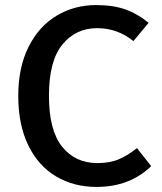

<svg xmlns="http://www.w3.org/2000/svg" viewBox="-20 -724 640 757"><path d="M566 -634 506 -562Q443 -613 363 -613Q279 -613 226 -548.5Q173 -484 173 -346Q173 -210 225 -145.5Q277 -81 364 -81Q414 -81 449.5 -96.5Q485 -112 520 -140L576 -69Q492 13 360 13Q271 13 201 -28.5Q131 -70 91.5 -151Q52 -232 52 -346Q52 -458 92.5 -539Q133 -620 203 -662Q273 -704 358 -704Q426 -704 474 -687Q522 -670 566 -634Z"/></svg>

Font: Fira Mono Medium
Style: Regular
Weight: 500
Designer: Carrois Corporate & Edenspiekermann AG
Foundry: Carrois Corporate GbR & Edenspiekermann AG
Version: Version 3.206